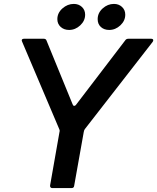

<svg xmlns="http://www.w3.org/2000/svg" viewBox="-20 -961 803 981"><path d="M359 -12Q358 0 345 0H247Q241 0 238 -4Q235 -8 236 -14L284 -287Q285 -289 285 -292Q285 -297 282 -303L93 -748Q91 -752 91 -754Q91 -763 103 -763H204Q215 -763 218 -753L351 -428Q354 -420 359 -420Q364 -420 368 -425L620 -755Q625 -763 636 -763H752Q763 -763 763 -755Q763 -752 760 -747L414 -302Q410 -298 408 -287ZM273 -863Q273 -895 299 -918Q325 -941 357 -941Q382 -941 398.5 -925.5Q415 -910 415 -886Q415 -855 390 -831.5Q365 -808 333 -808Q307 -808 290 -823.5Q273 -839 273 -863ZM479 -863Q479 -895 504.5 -918Q530 -941 562 -941Q587 -941 603.5 -925.5Q620 -910 620 -886Q620 -855 595 -831.5Q570 -808 538 -808Q512 -808 495.5 -823Q479 -838 479 -863Z"/></svg>

Font: Open Sauce Two Medium Italic
Style: Regular
Weight: 500
Italic angle: -10°
Designer: Alfredo Marco Pradil
Foundry: Creative Sauce Fz LLC
Version: Version 1.477